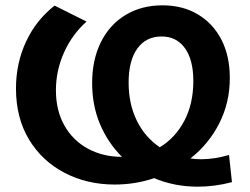

<svg xmlns="http://www.w3.org/2000/svg" viewBox="-20 -680 938 721"><path d="M722 21Q635 21 559 -11Q488 13 411 13Q307 13 222.5 -31Q138 -75 89 -156Q40 -237 40 -348Q40 -442 77.5 -523Q115 -604 185 -659L305 -599Q251 -551 220.5 -483Q190 -415 190 -341Q190 -265 222 -208.5Q254 -152 310.5 -121.5Q367 -91 438 -91Q385 -144 355.5 -214Q326 -284 326 -368Q326 -455 358.5 -521Q391 -587 451 -623.5Q511 -660 590 -660Q666 -660 723 -626Q780 -592 811.5 -531Q843 -470 843 -387Q843 -295 803.5 -217Q764 -139 695 -85Q714 -82 735 -82Q785 -82 840 -98L851 4Q787 21 722 21ZM463 -370Q463 -290 493.5 -227.5Q524 -165 580 -127Q638 -162 672 -226Q706 -290 706 -376Q706 -455 674.5 -499Q643 -543 587 -543Q528 -543 495.5 -497.5Q463 -452 463 -370Z"/></svg>

Font: Montserrat Ace
Style: Bold
Weight: 700
Designer: Julieta Ulanovsky
Foundry: Julieta Ulanovsky
Version: Version 1